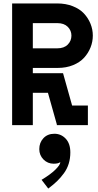

<svg xmlns="http://www.w3.org/2000/svg" viewBox="-20 -720 564 1105"><path d="M49.8 0V-700.2H309.1Q358.9 -700.2 398.9 -684.3Q439 -668.5 463.4 -642.1Q487.8 -615.7 501 -583Q514.2 -550.3 514.2 -515.1Q514.2 -480 501.2 -447.3Q488.3 -414.6 464.1 -387.9Q439.9 -361.3 400.6 -345.2Q361.3 -329.1 313 -329.1H168.9V-298.8H342.8L395 -112.8H485.8V0H307.1V-3.9L255.9 -186H168.9V0ZM168.9 -441.9H310.1Q348.6 -441.9 369.9 -463.4Q391.1 -484.9 391.1 -515.1Q391.1 -544.4 369.9 -565.7Q348.6 -586.9 310.1 -586.9H168.9ZM206.1 138.2Q206.1 100.6 230 75.2Q253.9 49.8 293 49.8Q331.5 49.8 358.2 78.1Q384.8 106.4 384.8 157.2Q384.8 191.9 375.5 221.9Q366.2 252 347.7 277.3Q329.1 302.7 308.3 322.8Q287.6 342.8 257.8 365.2L219.2 314.9Q270.5 284.2 298.8 256.3Q327.1 228.5 327.1 212.9Q315.4 222.2 289.1 222.2Q254.4 222.2 230.2 197.8Q206.1 173.3 206.1 138.2Z"/></svg>

Font: Cakra Normal
Style: Regular
Weight: 400
Designer: Lucia Kollert, Vojtech Kollert
Foundry: OoM Type
Version: Version 1.000;Glyphs 3.1.1 (3148)